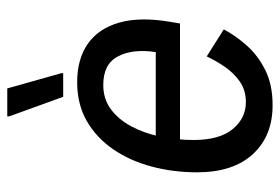

<svg xmlns="http://www.w3.org/2000/svg" viewBox="-138 -602 752 515"><g transform="rotate(-90 237.5 -344.0)"><path d="M213.3 11.7Q130.8 11.7 82.1 -41.2Q33.3 -94.2 33.3 -190.8Q33.3 -255 48.8 -312.9Q64.2 -370.8 95 -415.8Q125.8 -460.8 170.8 -486.7Q215.8 -512.5 275 -512.5Q337.5 -512.5 378.3 -483.8Q419.2 -455 435 -399.2Q450.8 -343.3 436.7 -261.7L432.5 -236.7H105L115 -301.7H355.8Q365 -362.5 344.6 -402.5Q324.2 -442.5 267.5 -442.5Q230 -442.5 202.5 -422.1Q175 -401.7 156.7 -367.5Q138.3 -333.3 129.2 -290Q120 -246.7 120 -200Q120 -130.8 149.2 -95.4Q178.3 -60 221.7 -60Q253.3 -60 276.7 -76.2Q300 -92.5 316.7 -117.1Q333.3 -141.7 344.2 -165L416.7 -119.2Q400 -87.5 373.3 -57.5Q346.7 -27.5 307.5 -7.9Q268.3 11.7 213.3 11.7ZM235.8 -550 183.3 -695V-700H258.3L299.2 -555V-550Z"/></g></svg>

Font: Familjen Grotesk
Style: Italic
Weight: 400
Italic angle: -9.46201°
Designer: Anders Wikstroem, Jonas Baeckman, Matilda Gysing, Kristian Moeller
Foundry: Familjen STHLM AB
Version: Version 2.000